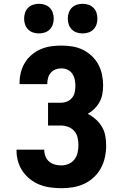

<svg xmlns="http://www.w3.org/2000/svg" viewBox="-20 -983 640 1011"><path d="M303 8Q274 8 245 4Q216 0 189 -10.5Q162 -21 139 -39Q116 -57 99.5 -81Q83 -105 75 -133Q67 -161 67 -190V-195H213V-193Q213 -176 219.5 -159.5Q226 -143 239 -132Q252 -121 269 -116.5Q286 -112 303 -112Q323 -112 341.5 -120Q360 -128 372 -143.5Q384 -159 388.5 -179Q393 -199 393 -219Q393 -239 388.5 -258.5Q384 -278 371 -293Q358 -308 339 -315Q320 -322 300 -322H233V-442H300Q317 -442 333 -448.5Q349 -455 359.5 -468Q370 -481 373.5 -497.5Q377 -514 377 -531Q377 -548 373.5 -564.5Q370 -581 360.5 -595Q351 -609 335.5 -616Q320 -623 303 -623Q287 -623 272.5 -617.5Q258 -612 248 -600.5Q238 -589 233.5 -574Q229 -559 229 -543V-540H83V-548Q83 -575 90 -602.5Q97 -630 111.5 -653.5Q126 -677 147.5 -695Q169 -713 194.5 -724Q220 -735 247.5 -739Q275 -743 303 -743Q332 -743 360.5 -738.5Q389 -734 415 -721.5Q441 -709 462.5 -689Q484 -669 497.5 -644Q511 -619 517 -590.5Q523 -562 523 -533Q523 -511 519 -488.5Q515 -466 504.5 -446.5Q494 -427 478 -411Q462 -395 442 -384Q465 -372 484.5 -354.5Q504 -337 517 -315Q530 -293 534.5 -267.5Q539 -242 539 -216Q539 -186 532.5 -155.5Q526 -125 511.5 -98Q497 -71 474 -49.5Q451 -28 423 -15Q395 -2 364.5 3Q334 8 303 8ZM415 -807Q399 -807 384 -812Q369 -817 358 -828Q347 -839 342 -854Q337 -869 337 -885Q337 -901 342 -916Q347 -931 358 -942Q369 -953 384 -958Q399 -963 415 -963Q431 -963 446 -958Q461 -953 472 -942Q483 -931 488 -916Q493 -901 493 -885Q493 -869 488 -854Q483 -839 472 -828Q461 -817 446 -812Q431 -807 415 -807ZM185 -807Q169 -807 154 -812Q139 -817 128 -828Q117 -839 112 -854Q107 -869 107 -885Q107 -901 112 -916Q117 -931 128 -942Q139 -953 154 -958Q169 -963 185 -963Q201 -963 216 -958Q231 -953 242 -942Q253 -931 258 -916Q263 -901 263 -885Q263 -869 258 -854Q253 -839 242 -828Q231 -817 216 -812Q201 -807 185 -807Z"/></svg>

Font: Iosevka Heavy Extended
Style: Regular
Weight: 900
Width: 7
Monospace: yes
Designer: Belleve Invis
Foundry: Belleve Invis
Version: Version 32.5.0; ttfautohint (v1.8.4)